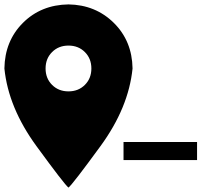

<svg xmlns="http://www.w3.org/2000/svg" viewBox="-20 -796 915 872"><path d="M291 -381Q336 -381 365.5 -410.5Q395 -440 395 -485Q395 -530 365.5 -559.5Q336 -589 291 -589Q246 -589 216.5 -559.5Q187 -530 187 -485Q187 -440 216.5 -410.5Q246 -381 291 -381ZM291 -776Q414 -774 497 -692Q580 -610 582 -485Q564 -307 436.5 -132.5Q309 42 291 56Q273 42 145.5 -132.5Q18 -307 0 -485Q2 -610 84 -692Q166 -774 291 -776ZM541 -151H875V-69H541Z"/></svg>

Font: Liga JetBrainsMono Nerd Font
Style: Regular
Weight: 400
Designer: Philipp Nurullin, Konstantin Bulenkov
Foundry: JetBrains
Version: Version 2.225; ttfautohint (v1.8.3)